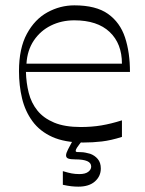

<svg xmlns="http://www.w3.org/2000/svg" viewBox="-20 -518 541 718"><path d="M292 15Q222 15 175.5 -6Q129 -27 101.5 -64.5Q74 -102 62.5 -150Q51 -198 51 -252Q51 -337 80.5 -391.5Q110 -446 157.5 -472Q205 -498 258 -498Q339 -498 384 -466Q429 -434 447.5 -378Q466 -322 466 -249H77Q78 -208 87.5 -170.5Q97 -133 120 -104.5Q143 -76 182.5 -59.5Q222 -43 282 -43Q323 -43 359 -49Q395 -55 436 -68V-6Q395 7 361 11Q327 15 292 15ZM436 -280Q436 -355 390 -398.5Q344 -442 258 -442Q210 -442 170.5 -422.5Q131 -403 106.5 -366.5Q82 -330 79 -280ZM215 173V122Q235 128 248 130.5Q261 133 277 133Q299 133 310 124.5Q321 116 321 105Q321 91 306 84.5Q291 78 261 78Q244 78 235.5 75Q227 72 227 63Q227 55 234.5 40.5Q242 26 256 0H294Q273 26 268 34Q263 42 263 46Q263 50 268.5 50.5Q274 51 283 51Q291 51 300.5 53Q310 55 317 57Q334 63 345.5 76.5Q357 90 357 112Q357 141 335 160.5Q313 180 273 180Q260 180 246.5 178.5Q233 177 215 173Z"/></svg>

Font: Ojuju
Style: Regular
Weight: 400
Designer: Chisaokwu Joboson, Mirko Velimirovic
Foundry: Udi Foundry
Version: Version 1.000